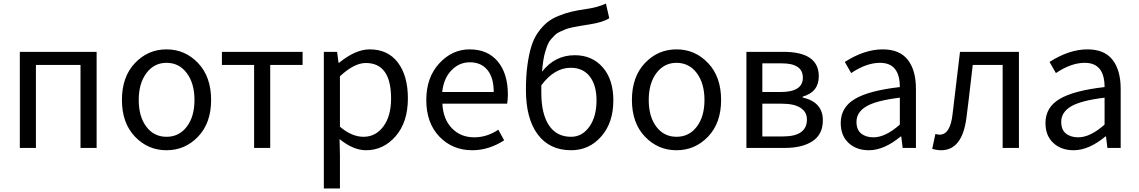

<svg xmlns="http://www.w3.org/2000/svg" viewBox="-20 -836 6434 1085"><path d="M92 0V-543H526V0H435V-469H183V0Z M669 -271Q669 -402 742.5 -479.5Q816 -557 921 -557Q1026 -557 1099.5 -479.5Q1173 -402 1173 -271Q1173 -141 1099.5 -64Q1026 13 921 13Q816 13 742.5 -64Q669 -141 669 -271ZM921 -481Q851 -481 807.5 -423Q764 -365 764 -271Q764 -177 807 -120Q850 -63 921 -63Q992 -63 1035.5 -120Q1079 -177 1079 -271Q1079 -365 1035.5 -423Q992 -481 921 -481Z M1416 0V-469H1234V-543H1690V-469H1507V0Z M1810 229V-543H1885L1893 -481H1896Q1989 -557 2069 -557Q2172 -557 2228.5 -482.5Q2285 -408 2285 -280Q2285 -146 2216 -66.5Q2147 13 2049 13Q1976 13 1899 -50L1901 45V229ZM2034 -63Q2103 -63 2146.5 -121.5Q2190 -180 2190 -279Q2190 -480 2047 -480Q1982 -480 1901 -405V-120Q1968 -63 2034 -63Z M2649 13Q2537 13 2463 -64Q2389 -141 2389 -271Q2389 -398 2462 -477.5Q2535 -557 2634 -557Q2736 -557 2793 -488.5Q2850 -420 2850 -302Q2850 -276 2846 -250H2480Q2484 -163 2533.5 -111.5Q2583 -60 2660 -60Q2732 -60 2796 -103L2829 -43Q2742 13 2649 13ZM2479 -316H2770Q2770 -397 2734.5 -440.5Q2699 -484 2635 -484Q2575 -484 2531 -438.5Q2487 -393 2479 -316Z M3039 -312Q3039 -193 3082 -128Q3125 -63 3207 -63Q3270 -63 3310.5 -120Q3351 -177 3351 -269Q3351 -354 3313 -403.5Q3275 -453 3205 -453Q3113 -453 3039 -354ZM3208 13Q3086 13 3019 -76Q2952 -165 2952 -329Q2952 -407 2960.5 -468.5Q2969 -530 2983 -575Q2997 -620 3021 -653.5Q3045 -687 3071 -708.5Q3097 -730 3134.5 -745.5Q3172 -761 3207.5 -769.5Q3243 -778 3292 -785Q3361 -795 3404 -816L3423 -733Q3388 -710 3311 -698Q3279 -693 3261 -690Q3243 -687 3218 -682Q3193 -677 3179 -671.5Q3165 -666 3146 -657.5Q3127 -649 3117 -639Q3107 -629 3094.5 -615Q3082 -601 3075 -583.5Q3068 -566 3061 -543Q3054 -520 3050 -492.5Q3046 -465 3043 -431Q3116 -524 3228 -524Q3326 -524 3386 -455.5Q3446 -387 3446 -269Q3446 -142 3377.5 -64.5Q3309 13 3208 13Z M3551 -271Q3551 -402 3624.5 -479.5Q3698 -557 3803 -557Q3908 -557 3981.5 -479.5Q4055 -402 4055 -271Q4055 -141 3981.5 -64Q3908 13 3803 13Q3698 13 3624.5 -64Q3551 -141 3551 -271ZM3803 -481Q3733 -481 3689.5 -423Q3646 -365 3646 -271Q3646 -177 3689 -120Q3732 -63 3803 -63Q3874 -63 3917.5 -120Q3961 -177 3961 -271Q3961 -365 3917.5 -423Q3874 -481 3803 -481Z M4198 0V-543H4407Q4607 -543 4607 -405Q4607 -316 4516 -290V-285Q4630 -259 4630 -156Q4630 -77 4572 -38.5Q4514 0 4415 0ZM4288 -316H4391Q4517 -316 4517 -397Q4517 -478 4398 -478H4288ZM4288 -65H4405Q4540 -65 4540 -161Q4540 -203 4504 -226.5Q4468 -250 4399 -250H4288Z M4890 13Q4820 13 4775.5 -28Q4731 -69 4731 -141Q4731 -229 4810.5 -276.5Q4890 -324 5065 -344Q5065 -481 4953 -481Q4876 -481 4790 -423L4754 -486Q4865 -557 4968 -557Q5064 -557 5110 -498Q5156 -439 5156 -334V0H5081L5073 -65H5070Q4976 13 4890 13ZM4916 -60Q4984 -60 5065 -132V-284Q4932 -268 4876 -235Q4820 -202 4820 -147Q4820 -103 4846.5 -81.5Q4873 -60 4916 -60Z M5298 13Q5274 13 5248 5L5266 -79Q5280 -75 5290 -75Q5350 -75 5363 -191Q5366 -216 5405 -543H5738V0H5646V-469H5477Q5473 -435 5466 -374.5Q5459 -314 5453 -263Q5447 -212 5441 -168Q5417 13 5298 13Z M6047 13Q5977 13 5932.5 -28Q5888 -69 5888 -141Q5888 -229 5967.5 -276.5Q6047 -324 6222 -344Q6222 -481 6110 -481Q6033 -481 5947 -423L5911 -486Q6022 -557 6125 -557Q6221 -557 6267 -498Q6313 -439 6313 -334V0H6238L6230 -65H6227Q6133 13 6047 13ZM6073 -60Q6141 -60 6222 -132V-284Q6089 -268 6033 -235Q5977 -202 5977 -147Q5977 -103 6003.5 -81.5Q6030 -60 6073 -60Z"/></svg>

Font: Noto Sans SC
Style: Regular
Weight: 400
Designer: Ryoko NISHIZUKA  (kana, bopomofo & ideographs); Paul D. Hunt (Latin, Greek & Cyrillic); Sandoll Communications , Soo-you
Foundry: Adobe
Version: Version 2.002;hotconv 1.0.116;makeotfexe 2.5.65601